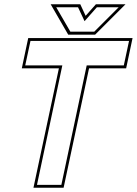

<svg xmlns="http://www.w3.org/2000/svg" viewBox="-20 -878 640 898"><path d="M136.5 0 255.5 -558.5H82L112 -700H600L570 -558.5H396.5L277.5 0ZM153 -13.5H267L385.5 -572H559L583.5 -686.5H122.5L98 -572H271.5ZM299 -716 217 -858H355.5L380.5 -804L428.5 -858H567L425 -716ZM309 -730H421L535 -844H433L375.5 -779L345 -844H243Z"/></svg>

Font: Tourney Thin
Style: Italic
Weight: 100
Italic angle: -12°
Designer: Tyler Finck
Foundry: Etcetera Type Co
Version: Version 1.015